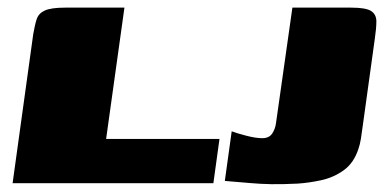

<svg xmlns="http://www.w3.org/2000/svg" viewBox="-20 -480 1012 503"><path d="M306 -460 258 -116H555L539 0H13L67 -390Q71 -414 76 -429.5Q81 -445 97.5 -452.5Q114 -460 151 -460ZM930 -148Q928 -132 925.5 -116.5Q923 -101 919 -90Q907 -53 880.5 -34Q854 -15 822 -8Q790 -1 760 1Q720 3 691 2.5Q662 2 634.5 -0.5Q607 -3 569 -6L587 -136Q600 -131 625 -124.5Q650 -118 667 -118Q685 -118 693 -130Q701 -142 703 -157L746 -460H900Q939 -460 952.5 -451Q966 -442 966 -424Q966 -406 962 -379Z"/></svg>

Font: Genos Thin Black
Style: Italic
Weight: 900
Italic angle: -8°
Version: Version 1.010